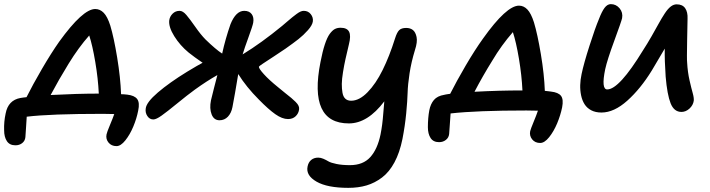

<svg xmlns="http://www.w3.org/2000/svg" viewBox="-52 -594 3404 921"><path d="M506.8 106.9Q482.4 106.9 468.5 89.8Q454.6 72.8 459 50.8Q460.9 40.5 475.3 6.1Q489.7 -28.3 496.1 -46.9Q480 -47.9 440.9 -47.9Q189.5 -47.9 76.2 -34.2Q74.7 -16.6 72.8 19.5Q70.8 55.7 69.8 64Q67.9 82 54.4 92.5Q41 103 22 103Q-5.9 103 -19 83Q-32.2 63 -32.2 30.8Q-33.7 -9.3 -24.9 -49.8Q-12.7 -113.3 45.9 -124Q49.3 -124.5 59.1 -126Q68.8 -127.4 75.2 -127.9Q105 -187.5 149.4 -263.7Q193.8 -339.8 231.9 -394Q345.2 -550.8 404.8 -550.8Q427.7 -550.8 445.6 -532.5Q463.4 -514.2 477.1 -471.2Q494.1 -415 510 -318.4Q525.9 -221.7 528.8 -142.1Q540.5 -142.1 558.1 -140.1Q593.3 -136.2 606.2 -118.7Q619.1 -101.1 610.8 -63Q603.5 -25.4 587.4 13.2Q571.3 51.8 549.3 79.3Q527.3 106.9 506.8 106.9ZM276.9 -288.1Q230 -211.9 190.9 -138.2Q319.3 -145 421.9 -145Q418.5 -217.3 405 -296.9Q391.6 -376.5 376 -423.8Q325.2 -366.7 276.9 -288.1Z M683.6 -21Q665.5 -21 654.8 -37.4Q644 -53.7 647 -73.2Q649.9 -103 705.3 -150.4Q760.7 -197.8 845.7 -250Q899.9 -282.7 919.9 -293Q879.9 -320.3 853 -341.8Q811.5 -376 783.9 -420.4Q756.3 -464.8 759.8 -496.1Q762.2 -514.6 775.9 -528.3Q789.6 -542 809.6 -542Q825.2 -542 842 -522.2Q858.9 -502.4 884.8 -465.3Q910.6 -428.2 933.6 -404.8Q982.4 -357.4 1013.7 -336.9Q1029.3 -408.2 1053.7 -478Q1079.6 -542 1119.6 -542Q1143.6 -542 1155.3 -526.4Q1167 -510.7 1162.6 -484.9Q1159.7 -469.2 1140.4 -416.5Q1121.1 -363.8 1111.8 -333Q1202.1 -388.2 1301.8 -470.2Q1310.5 -477.5 1326.4 -491.2Q1342.3 -504.9 1350.8 -511.7Q1359.4 -518.6 1370.6 -526.9Q1381.8 -535.2 1389.9 -538.6Q1397.9 -542 1404.8 -542Q1426.3 -542 1438.7 -526.1Q1451.2 -510.3 1448.7 -491.2Q1446.3 -473.1 1425 -449.2Q1403.8 -425.3 1379.9 -406.5Q1356 -387.7 1317.9 -360.8Q1295.4 -345.2 1261.5 -323.2Q1227.5 -301.3 1209 -288.8Q1190.4 -276.4 1189.9 -273.9Q1189 -265.6 1213.9 -238Q1238.8 -210.4 1281.7 -175.8Q1295.4 -164.1 1315.4 -148.2Q1335.4 -132.3 1345.5 -124Q1355.5 -115.7 1366 -105.2Q1376.5 -94.7 1380.1 -86.4Q1383.8 -78.1 1382.8 -69.8Q1380.4 -49.8 1366.2 -36.4Q1352.1 -22.9 1329.6 -22.9Q1301.8 -22.9 1268.8 -46.1Q1235.8 -69.3 1189.9 -116.2Q1129.4 -176.8 1090.8 -238.8Q1074.2 -137.7 1063 -80.1Q1057.6 -51.8 1041.3 -34.4Q1024.9 -17.1 1001 -17.1Q974.1 -17.1 963.1 -45.4Q952.1 -73.7 960 -112.8Q963.9 -131.3 974.9 -172.9Q985.8 -214.4 990.7 -233.9Q940.4 -205.6 882.8 -164.1Q847.2 -138.2 798.6 -98.4Q750 -58.6 723.6 -39.8Q697.3 -21 683.6 -21Z M1618.7 307.1Q1518.1 307.1 1466.3 277.3Q1414.6 247.6 1423.3 205.1Q1427.2 184.6 1440.7 173.3Q1454.1 162.1 1474.6 162.1Q1486.3 162.1 1499.3 167.7Q1512.2 173.3 1523.7 180.2Q1535.2 187 1562.3 192.6Q1589.4 198.2 1626.5 198.2Q1689.5 198.2 1724.1 159.9Q1758.8 121.6 1773.4 50.8Q1778.3 25.9 1781.2 3.4Q1784.2 -19 1787.1 -56.6Q1790 -94.2 1791.5 -107.9Q1711.4 -2 1621.6 -2Q1426.8 -2 1485.4 -296.9Q1495.1 -347.2 1506.1 -380.6Q1517.1 -414.1 1529.5 -431.2Q1542 -448.2 1554 -454.6Q1565.9 -460.9 1581.5 -460.9Q1612.8 -460.9 1622.6 -441.7Q1632.3 -422.4 1621.6 -380.9Q1611.8 -340.3 1605.2 -310.5Q1598.6 -280.8 1593.3 -247.6Q1587.9 -214.4 1587.6 -191.7Q1587.4 -168.9 1590.8 -149.4Q1594.2 -129.9 1604.7 -120.4Q1615.2 -110.8 1632.3 -110.8Q1671.4 -110.8 1711.2 -151.6Q1751 -192.4 1783.4 -258.1Q1815.9 -323.7 1842.8 -409.2Q1852.1 -439 1863 -449.5Q1874 -460 1896.5 -460Q1916 -460 1928.7 -450Q1941.4 -439.9 1946.3 -416.3Q1951.2 -392.6 1938.5 -354Q1920.9 -296.4 1912.6 -242.2Q1904.3 -188 1903.3 -149.4Q1902.3 -110.8 1896.5 -50Q1890.6 10.7 1878.4 73.2Q1865.2 138.2 1840.3 184.6Q1815.4 231 1780.8 257.3Q1746.1 283.7 1706.5 295.4Q1667 307.1 1618.7 307.1Z M2539.1 91.8Q2514.6 91.8 2500.7 74.5Q2486.8 57.1 2491.2 35.2Q2493.2 25.9 2507.3 -8.3Q2521.5 -42.5 2528.3 -63Q2521 -63 2502.7 -63.5Q2484.4 -64 2473.1 -64Q2235.4 -64 2109.4 -49.8Q2107.4 -29.3 2105.5 6.6Q2103.5 42.5 2102.5 48.8Q2100.6 66.4 2086.9 77.1Q2073.2 87.9 2054.2 87.9Q2026.4 87.9 2013.4 67.9Q2000.5 47.9 2000.5 16.1Q2000.5 -28.3 2007.3 -64.9Q2013.2 -95.2 2029.5 -114.5Q2045.9 -133.8 2079.1 -139.2Q2082.5 -140.1 2086.9 -140.9Q2091.3 -141.6 2097.4 -142.6Q2103.5 -143.6 2107.4 -144Q2137.2 -203.1 2181.6 -279.1Q2226.1 -355 2265.1 -409.2Q2377.4 -566.9 2437.5 -566.9Q2460.4 -566.9 2478 -548.3Q2495.6 -529.8 2509.3 -486.8Q2526.4 -430.2 2542.5 -334Q2558.6 -237.8 2561.5 -158.2Q2566.9 -157.7 2576.9 -156.5Q2586.9 -155.3 2590.3 -154.8Q2626.5 -150.9 2639.2 -134Q2651.9 -117.2 2644.5 -79.1Q2636.7 -41 2620.6 -2.4Q2604.5 36.1 2582.3 64Q2560.1 91.8 2539.1 91.8ZM2310.1 -304.2Q2262.7 -228 2224.1 -153.8Q2340.8 -160.2 2454.1 -160.2Q2450.7 -232.4 2437.3 -312.5Q2423.8 -392.6 2408.2 -439.9Q2353 -376.5 2310.1 -304.2Z M2833 -54.2Q2804.7 -54.2 2784.2 -64.9Q2763.7 -75.7 2752.2 -93.8Q2740.7 -111.8 2735.6 -136Q2730.5 -160.2 2731.2 -185.8Q2731.9 -211.4 2737.8 -238.8Q2748.5 -290 2775.9 -375.2Q2803.2 -460.4 2820.8 -502Q2834.5 -538.1 2847.9 -556.2Q2861.3 -574.2 2877.9 -574.2Q2903.3 -574.2 2920.2 -554Q2937 -533.7 2932.1 -506.8Q2928.7 -491.2 2894.8 -398.9Q2860.8 -306.6 2851.1 -262.2Q2831.1 -165 2860.8 -165Q2918 -165 3032.7 -353Q3052.2 -382.8 3073.7 -420.4Q3095.2 -458 3108.4 -482.2Q3121.6 -506.3 3136.5 -529.1Q3151.4 -551.8 3165.3 -562.5Q3179.2 -573.2 3193.8 -573.2Q3221.7 -573.2 3234.6 -554.7Q3247.6 -536.1 3246.1 -503.9Q3246.1 -494.6 3244.1 -401.1Q3242.2 -307.6 3244.1 -293.9Q3246.6 -248 3255.6 -208.7Q3264.6 -169.4 3271 -147Q3277.3 -124.5 3275.9 -110.8Q3272.9 -89.4 3255.4 -73.2Q3237.8 -57.1 3216.8 -57.1Q3181.2 -57.1 3164.8 -98.6Q3148.4 -140.1 3141.1 -226.1Q3135.7 -304.2 3136.7 -360.8Q3106.4 -308.6 3074.7 -255.9Q3021 -168.5 2957.3 -111.3Q2893.6 -54.2 2833 -54.2Z"/></svg>

Font: Shantell Sans Bouncy
Style: Italic
Weight: 500
Italic angle: -11.31°
Designer: Stephen Nixon, Anya Danilova, Shantell Martin
Foundry: Arrow Type
Version: Version 1.006;[9816181b4]